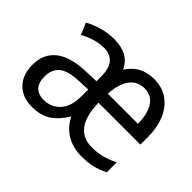

<svg xmlns="http://www.w3.org/2000/svg" viewBox="-110 -770 1005 1005"><g transform="rotate(45 392.5 -268.0)"><path d="M545 -546Q606 -546 649 -515.5Q692 -485 714.5 -431Q737 -377 737 -307V-252H427Q429 -156 464.5 -109Q500 -62 567 -62Q610 -62 645 -71.5Q680 -81 715 -99V-25Q679 -7 643.5 1.5Q608 10 563 10Q500 10 452 -18Q404 -46 377 -101Q346 -48 304 -19Q262 10 195 10Q125 10 83.5 -32Q42 -74 42 -149Q42 -229 97 -273Q152 -317 261 -321L340 -324V-358Q340 -421 314.5 -448.5Q289 -476 243 -476Q210 -476 176 -465.5Q142 -455 111 -438L84 -502Q117 -521 160.5 -533.5Q204 -546 250 -546Q359 -546 396 -465Q446 -546 545 -546ZM544 -476Q493 -476 463 -436.5Q433 -397 428 -320H651Q651 -388 625 -432Q599 -476 544 -476ZM274 -260Q195 -257 162.5 -229.5Q130 -202 130 -149Q130 -103 152.5 -81Q175 -59 212 -59Q268 -59 304 -98Q340 -137 340 -213V-263Z"/></g></svg>

Font: Noto Sans Myanmar SemiCondensed
Style: Regular
Weight: 400
Width: 4
Designer: Monotype Design Team
Foundry: Monotype Imaging Inc.
Version: Version 2.107; ttfautohint (v1.8.4.7-5d5b)